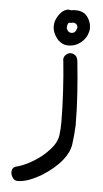

<svg xmlns="http://www.w3.org/2000/svg" viewBox="-52 -537 416 776"><g transform="rotate(5 156.0 -149.0)"><path d="M185.5 -501Q191.4 -502.9 194.3 -502.9Q197.3 -502.9 200.2 -502Q203.1 -501 205.1 -501Q210 -502 213.9 -502.4Q217.8 -502.9 222.7 -502.9Q255.9 -502.9 271.5 -481.4Q287.1 -460 287.1 -435.5Q287.1 -423.8 281.7 -410.2Q276.4 -396.5 266.1 -385.3Q255.9 -374 240.7 -366.2Q225.6 -358.4 205.1 -358.4Q191.4 -358.4 179.7 -364.7Q168 -371.1 159.2 -381.8Q150.4 -392.6 145.5 -405.3Q140.6 -418 140.6 -431.6Q140.6 -454.1 154.8 -475.1Q168.9 -496.1 185.5 -501ZM209 -450.2H201.2Q196.3 -447.3 194.8 -439.9Q193.4 -432.6 193.4 -428.7Q195.3 -420.9 200.7 -415.5Q206.1 -410.2 213.9 -410.2Q225.6 -410.2 231 -419.4Q236.3 -428.7 236.3 -436.5Q232.4 -452.1 216.8 -452.1Q214.8 -452.1 209 -450.2ZM248 -297.9Q254.9 -233.4 259.3 -167Q263.7 -100.6 263.7 -38.1Q261.7 3.9 256.8 37.6Q252 71.3 226.6 102.5Q212.9 120.1 191.9 138.2Q170.9 156.2 147 170.9Q123 185.5 97.7 195.3Q72.3 205.1 48.8 205.1Q36.1 205.1 28.8 193.4Q21.5 181.6 21.5 171.9Q21.5 152.3 39.1 147.5Q59.6 142.6 80.6 132.3Q101.6 122.1 121.1 108.9Q140.6 95.7 156.7 80.1Q172.9 64.5 183.6 49.8Q199.2 28.3 202.1 3.9Q205.1 -20.5 205.1 -45.9Q205.1 -72.3 204.1 -104.5Q203.1 -136.7 201.2 -169.9Q199.2 -203.1 196.8 -235.4Q194.3 -267.6 191.4 -293.9Q191.4 -295.9 190.9 -296.4Q190.4 -296.9 190.4 -298.8Q190.4 -311.5 199.2 -319.8Q208 -328.1 218.8 -328.1Q228.5 -328.1 237.3 -321.3Q246.1 -314.5 248 -297.9Z"/></g></svg>

Font: Hi Melody
Style: Regular
Weight: 400
Designer: YoonDesign Inc.
Foundry: YoonDesign Inc.
Version: Version 3.00